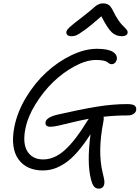

<svg xmlns="http://www.w3.org/2000/svg" viewBox="-20 -996 824 1133"><path d="M400.9 -782.2Q384.8 -782.2 377.2 -790.3Q369.6 -798.3 372.1 -810.1Q374.5 -820.3 390.9 -835.7Q407.2 -851.1 467.8 -897Q489.7 -913.6 511.5 -932.1Q533.2 -950.7 542 -958.3Q550.8 -965.8 562.3 -970.9Q573.7 -976.1 587.9 -976.1Q609.9 -976.1 623.3 -965.6Q636.7 -955.1 650.9 -924.8Q663.1 -899.9 676.8 -879.6Q690.4 -859.4 700.4 -849.1Q710.4 -838.9 719 -830.3Q727.5 -821.8 731 -815.2Q734.4 -808.6 732.9 -800.8Q731.4 -792.5 722.4 -787.4Q713.4 -782.2 700.2 -782.2Q665 -782.2 640.1 -804.9Q615.2 -827.6 578.1 -899.9Q517.6 -846.2 479.2 -818.6Q440.9 -791 428 -786.6Q415 -782.2 400.9 -782.2ZM277.8 -248Q244.1 -248 249 -276.9Q255.9 -304.7 320.8 -319.8Q452.1 -350.1 548.6 -366Q645 -381.8 730 -381.8Q764.6 -381.8 775.6 -372.1Q786.6 -362.3 783.2 -344.2Q780.8 -332.5 767.8 -323.7Q754.9 -314.9 734.9 -314.9Q661.1 -314.9 590.8 -307.1Q594.2 -295.4 589.8 -276.9Q555.2 -101.1 585.9 23.9Q593.3 53.7 595.2 66.9Q597.2 80.1 595.2 89.8Q593.3 102.5 584.7 109.9Q576.2 117.2 564 117.2Q545.4 117.2 534.9 104.7Q524.4 92.3 517.1 63Q491.7 -31.2 514.2 -204.1Q474.6 -142.6 437.3 -99.9Q399.9 -57.1 364.7 -33.7Q329.6 -10.3 298.1 -0.2Q266.6 9.8 231.9 9.8Q186 9.8 149.9 -6.3Q113.8 -22.5 89.8 -54.7Q65.9 -86.9 59.1 -135.3Q52.2 -183.6 64.9 -248Q82.5 -336.4 134.3 -421.9Q186 -507.3 253.9 -569.6Q321.8 -631.8 401.1 -669.9Q480.5 -708 551.8 -708Q617.2 -708 645.8 -689.9Q674.3 -671.9 668.9 -644Q666 -631.8 657.7 -624.5Q649.4 -617.2 639.2 -617.2Q630.9 -617.2 624.5 -621.1Q618.2 -625 613 -629.6Q607.9 -634.3 591.1 -638.2Q574.2 -642.1 546.9 -642.1Q489.7 -642.1 421.6 -605.7Q353.5 -569.3 294.4 -512.5Q235.4 -455.6 189.7 -381.6Q144 -307.6 129.9 -236.8Q112.3 -148.9 142.1 -102.1Q171.9 -55.2 234.9 -55.2Q301.8 -55.2 363.8 -111.6Q425.8 -168 495.1 -282.2Q498 -287.1 503.9 -294.9Q459.5 -287.1 408.9 -274.7Q358.4 -262.2 327.4 -255.1Q296.4 -248 277.8 -248Z"/></svg>

Font: Shantell Sans Irregular
Style: Italic
Weight: 300
Italic angle: -11.31°
Designer: Stephen Nixon, Anya Danilova, Shantell Martin
Foundry: Arrow Type
Version: Version 1.006;[9816181b4]